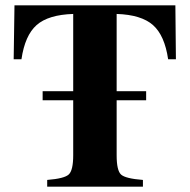

<svg xmlns="http://www.w3.org/2000/svg" viewBox="-20 -696 707 716"><path d="M636 -475H607Q594 -564 550.5 -602.5Q507 -641 415 -644V-356H525V-322H415V-117Q415 -60 431.5 -45Q448 -30 513 -25V0H156V-25Q220 -30 236.5 -45.5Q253 -61 253 -117V-322H139V-356H253V-644Q160 -641 116.5 -602.5Q73 -564 60 -475H31L34 -676H634Z"/></svg>

Font: STIX
Style: Bold
Weight: 700
Designer: MicroPress Inc., with final additions and corrections provided by Coen Hoffman, Elsevier (retired)
Version: Version 1.1.1